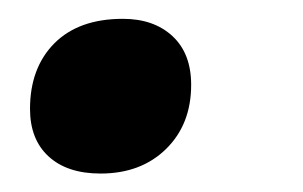

<svg xmlns="http://www.w3.org/2000/svg" viewBox="-20 -173 325 206"><path d="M12.2 -56.2Q12.2 -100.1 38.3 -126.5Q64.5 -152.8 111.8 -152.8Q145 -152.8 165 -134.3Q185.1 -115.7 185.1 -82Q185.1 -39.6 158.2 -13.2Q131.3 13.2 87.9 13.2Q52.2 13.2 32.2 -5.1Q12.2 -23.4 12.2 -56.2Z"/></svg>

Font: CAA NEO Sans
Style: Bold Italic
Weight: 700
Italic angle: -12°
Version: Version 1.10